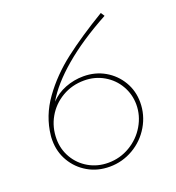

<svg xmlns="http://www.w3.org/2000/svg" viewBox="-118 -723 758 825"><g transform="rotate(-20 260.5 -310.0)"><path d="M270 -397Q324 -397 367.5 -372Q411 -347 436.5 -304Q462 -261 462 -209Q462 -151 432.5 -101Q403 -51 353 -22Q303 7 245 7Q190 7 146 -18.5Q102 -44 76.5 -87.5Q51 -131 51 -184Q51 -198 52 -205Q61 -292 114.5 -366.5Q168 -441 246 -501Q324 -561 434 -627L445 -610Q323 -544 240 -473.5Q157 -403 119 -336Q147 -366 187 -381.5Q227 -397 270 -397ZM443 -205Q443 -252 420 -292Q397 -332 356.5 -355.5Q316 -379 267 -379Q211 -379 166 -352.5Q121 -326 95.5 -281.5Q70 -237 70 -183Q70 -136 93 -96.5Q116 -57 156 -34Q196 -11 245 -11Q299 -11 344.5 -38Q390 -65 416.5 -110Q443 -155 443 -205Z"/></g></svg>

Font: Josefin Sans Thin
Style: Italic
Weight: 200
Italic angle: -7°
Designer: Santiago Orozco
Foundry: Typemade
Version: Version 2.000